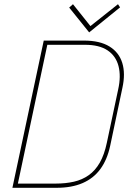

<svg xmlns="http://www.w3.org/2000/svg" viewBox="-20 -893 609 913"><path d="M551 -858 541 -873 410 -769 327 -873 309 -857 404 -739ZM379 -700H188L39 0H250Q321 0 373 -22.5Q425 -45 457.5 -89.5Q490 -134 504 -200L562 -475Q577 -543 561.5 -593.5Q546 -644 500.5 -672Q455 -700 379 -700ZM244 -20H65L205 -680H384Q452 -680 491.5 -653.5Q531 -627 543.5 -579Q556 -531 542 -468L488 -214Q476 -157 454.5 -119.5Q433 -82 402 -60Q371 -38 331.5 -29Q292 -20 244 -20Z"/></svg>

Font: Advent Pro Thin
Style: Italic
Weight: 250
Italic angle: -12°
Version: Version 3.000